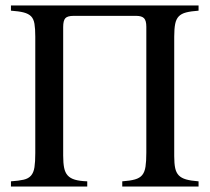

<svg xmlns="http://www.w3.org/2000/svg" viewBox="-20 -682 766 702"><path d="M427 0V-19Q456 -21 473.5 -26Q491 -31 500 -42Q509 -53 512 -72.5Q515 -92 515 -124V-584Q515 -607 506.5 -615.5Q498 -624 478 -624H249Q227 -624 219 -615.5Q211 -607 211 -583V-113Q211 -86 214.5 -68.5Q218 -51 227.5 -40.5Q237 -30 254 -25Q271 -20 299 -19V0H20V-19Q49 -21 66.5 -25Q84 -29 93.5 -40Q103 -51 106 -70.5Q109 -90 109 -122V-548Q109 -577 106 -595Q103 -613 93.5 -622.5Q84 -632 66.5 -636.5Q49 -641 20 -643V-662H706V-643Q678 -641 660.5 -636.5Q643 -632 633.5 -622Q624 -612 620.5 -594.5Q617 -577 617 -548V-111Q617 -84 620.5 -67.5Q624 -51 633.5 -41Q643 -31 660.5 -26Q678 -21 706 -19V0Z"/></svg>

Font: STIXGeneralUnicodeRegular
Style: Regular
Weight: 400
Designer: MicroPress Inc., with final additions and corrections provided by Coen Hoffman, Elsevier (retired)
Version: Version 1.1.0